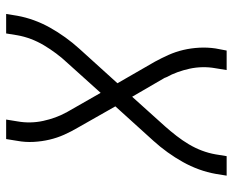

<svg xmlns="http://www.w3.org/2000/svg" viewBox="-88 -688 775 640"><g transform="rotate(-90 300.0 -367.5)"><path d="M35 0 41 -37Q46 -65 56 -92.5Q66 -120 80.5 -146Q95 -172 113 -197Q131 -222 151 -244L266 -371L195 -496Q182 -518 171.5 -541.5Q161 -565 155 -590.5Q149 -616 147.5 -643.5Q146 -671 151 -698L157 -735H222L216 -698Q212 -676 212.5 -654Q213 -632 217.5 -611.5Q222 -591 229 -571.5Q236 -552 246 -534V-533L247 -532Q248 -530 249 -528.5Q250 -527 251 -525L311 -420L410 -530Q427 -548 442 -568Q457 -588 469.5 -609Q482 -630 490.5 -652.5Q499 -675 503 -698L509 -735H574L568 -698Q563 -670 553 -642.5Q543 -615 528.5 -589Q514 -563 496 -538Q478 -513 458 -491L343 -364L415 -239Q427 -217 437.5 -193.5Q448 -170 454 -144.5Q460 -119 461.5 -91.5Q463 -64 459 -37L452 0H387L393 -37Q397 -59 396.5 -81Q396 -103 391.5 -123.5Q387 -144 380 -163.5Q373 -183 363 -201V-202L362 -203Q362 -205 361 -206.5Q360 -208 359 -210L298 -315L199 -205Q183 -187 167.5 -167Q152 -147 139.5 -126Q127 -105 118.5 -82.5Q110 -60 106 -37L100 0Z"/></g></svg>

Font: Iosevka Curly Light Extended
Style: Italic
Weight: 300
Width: 7
Italic angle: -9°
Monospace: yes
Designer: Belleve Invis
Foundry: Belleve Invis
Version: Version 11.1.0; ttfautohint (v1.8.3)